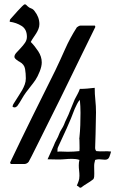

<svg xmlns="http://www.w3.org/2000/svg" viewBox="-20 -758 549 892"><path d="M351 -345Q368 -345 385.5 -346.5Q403 -348 420 -350Q420 -321 423 -293Q426 -265 426 -236Q426 -210 425 -185Q424 -160 424 -135Q424 -119 423 -103Q422 -87 422 -71Q422 -67 423.5 -62.5Q425 -58 428 -56Q445 -54 462 -55Q479 -56 496 -54Q493 -42 488 -29Q483 -16 468 -16Q461 -16 454 -17Q447 -18 440 -18Q431 -18 422 -15Q417 1 417.5 17Q418 33 418 49Q418 54 417.5 62.5Q417 71 413 75Q399 86 384.5 94.5Q370 103 356 114H351Q348 111 344.5 108.5Q341 106 337 104Q340 97 342 92Q344 87 345.5 82.5Q347 78 348 72.5Q349 67 349 59Q349 46 347.5 34Q346 22 346 10Q346 -3 349 -15Q341 -18 332 -19Q323 -20 314 -20Q298 -20 282.5 -18.5Q267 -17 251 -17Q238 -17 225.5 -17.5Q213 -18 201 -18Q208 -35 215.5 -50Q223 -65 230 -82Q235 -96 242.5 -109Q250 -122 255 -136Q259 -147 265.5 -157Q272 -167 277 -178Q282 -192 290.5 -209Q299 -226 304 -240Q310 -254 315.5 -268Q321 -282 327 -296Q333 -308 339.5 -319.5Q346 -331 351 -345ZM247 -62V-53Q252 -54 255 -54Q258 -54 263 -54Q271 -54 279 -53.5Q287 -53 295 -53Q322 -53 349 -56Q350 -69 349.5 -82Q349 -95 349 -108Q349 -111 348.5 -113.5Q348 -116 349 -119Q352 -148 353 -176.5Q354 -205 354 -234Q354 -264 351 -294Q343 -286 337.5 -274Q332 -262 327 -252Q310 -206 290 -162Q270 -118 249 -73Q247 -69 247 -62ZM353 -639Q350 -639 344.5 -636Q339 -633 337 -631Q305 -581 282.5 -530Q260 -479 237 -431Q183 -323 130.5 -216.5Q78 -110 27 -3L30 4H93Q98 4 103.5 1.5Q109 -1 113 -6Q114 -7 127 -32.5Q140 -58 160 -98.5Q180 -139 206 -191Q232 -243 259.5 -298.5Q287 -354 313.5 -409Q340 -464 362.5 -509.5Q385 -555 401 -588Q417 -621 423 -633L421 -639ZM95 -738Q99 -738 102 -735Q105 -732 107 -730Q115 -722 124.5 -719Q134 -716 141 -706Q163 -678 163 -646Q163 -634 158.5 -623Q154 -612 148 -602.5Q142 -593 135 -583Q128 -573 123 -563Q141 -545 157.5 -520Q174 -495 174 -468Q174 -450 164.5 -426Q155 -402 145 -387Q134 -371 123 -357.5Q112 -344 101 -329Q90 -314 80.5 -297Q71 -280 60 -265Q54 -259 47 -259Q42 -259 38 -263Q40 -272 44 -277.5Q48 -283 52 -290Q59 -302 67.5 -314.5Q76 -327 83 -339.5Q90 -352 95 -365.5Q100 -379 100 -394Q100 -416 96.5 -437.5Q93 -459 71 -471Q66 -473 56.5 -480.5Q47 -488 47 -494Q47 -503 56 -513Q65 -523 76 -534.5Q87 -546 96 -559Q105 -572 105 -587Q105 -622 80.5 -637.5Q56 -653 25 -657Q25 -666 29 -670Q32 -673 41.5 -684Q51 -695 62 -707Q73 -719 82.5 -728.5Q92 -738 95 -738Z"/></svg>

Font: Hand Textur
Style: Regular
Weight: 400
Designer: F. H. Ehmcke um 1935
Foundry: Peter Wiegel
Version: Version 1.000